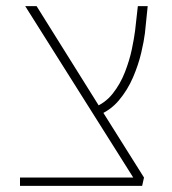

<svg xmlns="http://www.w3.org/2000/svg" viewBox="-20 -604 560 624"><path d="M425 -8 62 -584H99L311 -245L448 -27ZM45 0V-27H431H448L442 0ZM296 -228 286 -255Q322 -269 346.5 -300Q371 -331 386 -369.5Q401 -408 408.5 -444Q416 -480 419 -504L428 -584H460L451 -496Q448 -471 439 -432.5Q430 -394 412.5 -353Q395 -312 366.5 -278Q338 -244 296 -228Z"/></svg>

Font: Noto Sans Hebrew Light
Style: Regular
Weight: 100
Version: Version 3.000